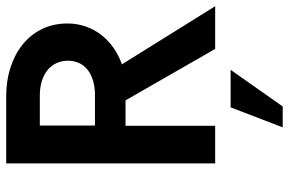

<svg xmlns="http://www.w3.org/2000/svg" viewBox="-180 -550 953 634"><g transform="rotate(-90 297.0 -232.5)"><path d="M200 -396V-578H299C370 -578 414 -541 414 -485C414 -433 375 -399 309 -396ZM75 1H199V-295H283L453 1H594L402 -307C480 -334 537 -400 537 -487C537 -615 427 -689 298 -689H75ZM194 224H263L384 52H260Z"/></g></svg>

Font: FREAK Grotesk Next
Style: Bold
Weight: 700
Width: 3
Designer: La Scuola Open Source
Foundry: La Scuola Open Source
Version: Version 1.000;PS 1.0;hotconv 1.0.72;makeotf.lib2.5.5900